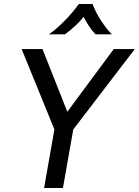

<svg xmlns="http://www.w3.org/2000/svg" viewBox="-20 -947 699 967"><path d="M254 -295 89 -700H194L319 -384L553 -700H659L349 -295L297 0H202ZM377 -927H446Q462 -884 491 -840Q520 -796 544 -774H462Q445 -790 428.5 -815Q412 -840 401 -862Q386 -842 358.5 -816.5Q331 -791 307 -774H226Q259 -796 303 -840Q347 -884 377 -927Z"/></svg>

Font: KoHo Medium
Style: Italic
Weight: 500
Italic angle: -10°
Designer: Cadson Demak & Katatrad Team
Foundry: Cadson Demak Co.,Ltd.
Version: Version 1.000